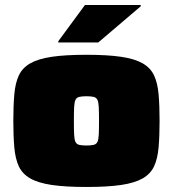

<svg xmlns="http://www.w3.org/2000/svg" viewBox="-20 -736 688 764"><path d="M324 8Q240 8 186 0Q132 -8 100.5 -26Q69 -44 55 -74Q41 -104 37 -149Q33 -194 33 -255Q33 -316 37 -361Q41 -406 55 -436Q69 -466 100.5 -484Q132 -502 186 -510Q240 -518 324 -518Q408 -518 462 -510Q516 -502 547.5 -484Q579 -466 593 -436Q607 -406 611 -361.5Q615 -317 615 -255Q615 -194 611 -149Q607 -104 593 -74Q579 -44 547.5 -26Q516 -8 462 0Q408 8 324 8ZM324 -157Q342 -157 352.5 -159.5Q363 -162 367.5 -171Q372 -180 373 -200Q374 -220 374 -255Q374 -290 373 -310Q372 -330 367.5 -339Q363 -348 352.5 -350.5Q342 -353 324 -353Q306 -353 295.5 -350.5Q285 -348 280.5 -339Q276 -330 275 -310Q274 -290 274 -255Q274 -220 275 -200Q276 -180 280.5 -171Q285 -162 295.5 -159.5Q306 -157 324 -157ZM212 -567V-572L318 -716H540V-711L371 -567Z"/></svg>

Font: Saira Expanded Black
Style: Regular
Weight: 900
Width: 7
Designer: Hector Gatti with collaboration of the Omnibus-Type team
Foundry: Omnibus-Type
Version: Version 1.101